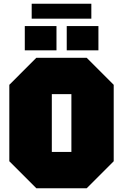

<svg xmlns="http://www.w3.org/2000/svg" viewBox="-20 -1010 660 1030"><path d="M30 -145V-555L175 -700H445L590 -555V-145L445 0H175ZM258 -505V-195H363V-505ZM113 -740V-870H283V-740ZM338 -740V-870H508V-740ZM150 -910V-990H470V-910Z"/></svg>

Font: Tektur SemiCondensed Black
Style: Regular
Weight: 900
Width: 4
Designer: Adam Jagosz
Foundry: Adam Jagosz
Version: Version 1.005;gftools[0.9.30]